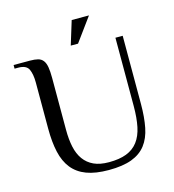

<svg xmlns="http://www.w3.org/2000/svg" viewBox="-119 -910 925 1020"><g transform="rotate(-15 343.5 -400.5)"><path d="M99 -540Q99 -585 86.5 -612.5Q74 -640 29 -640H9V-660H99Q125 -660 142.5 -655.5Q160 -651 170.5 -637.5Q181 -624 185 -600.5Q189 -577 189 -540V-255Q189 -202 198 -160.5Q207 -119 228 -90Q249 -61 282.5 -45.5Q316 -30 366 -30Q423 -30 462 -45Q501 -60 525 -91.5Q549 -123 559 -171Q569 -219 569 -285V-660H609V-285Q609 -212 598 -156.5Q587 -101 558.5 -64Q530 -27 480.5 -8.5Q431 10 354 10Q281 10 232 -8.5Q183 -27 153.5 -64Q124 -101 111.5 -156.5Q99 -212 99 -285ZM369 -681H329L369 -811H464Z"/></g></svg>

Font: Philosopher
Style: Regular
Weight: 400
Designer: Jovanny Lemonad
Foundry: Jovanny Lemonad
Version: Version 1.000